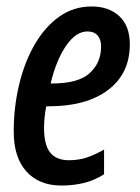

<svg xmlns="http://www.w3.org/2000/svg" viewBox="-20 -570 439 600"><path d="M171.9 9.8Q102.1 9.8 62.5 -34.2Q22.9 -78.1 22.9 -158.7Q22.9 -235.4 39.8 -305.7Q56.6 -376 88.4 -430.9Q120.1 -485.8 165 -517.8Q210 -549.8 266.1 -549.8Q320.3 -549.8 353 -519.3Q385.7 -488.8 385.7 -431.6Q385.7 -340.3 318.1 -289.1Q250.5 -237.8 131.8 -237.8H124.5Q117.7 -203.6 117.7 -169.9Q117.7 -116.7 137 -93Q156.2 -69.3 194.8 -69.3Q224.1 -69.3 248.5 -76.9Q272.9 -84.5 305.2 -102.5V-25.4Q274.4 -5.9 241.5 2Q208.5 9.8 171.9 9.8ZM138.2 -309.1H141.6Q225.6 -309.1 260.7 -341.8Q295.9 -374.5 295.9 -424.3Q295.9 -446.3 285.2 -459Q274.4 -471.7 252.9 -471.7Q217.3 -471.7 186.5 -427Q155.8 -382.3 138.2 -309.1Z"/></svg>

Font: Open Sans Condensed SemiBold
Style: Italic
Weight: 600
Width: 3
Italic angle: -12°
Designer: Monotype Design Team
Foundry: Monotype Imaging Inc.
Version: Version 3.000; ttfautohint (v1.8.4)